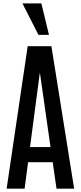

<svg xmlns="http://www.w3.org/2000/svg" viewBox="-20 -1138 487 1158"><path d="M20 0 147 -859.4H290L427.2 0H320.8L297.9 -159.7H149.4L128.4 0ZM161.1 -251H284.7L221.2 -695.8H219.7ZM211.9 -927.7 115.2 -1117.7H229.5L275.4 -927.7Z"/></svg>

Font: Antonio SemiBold
Style: Regular
Weight: 600
Designer: Vernon Adams
Foundry: Vernon Adams
Version: Version 1.002